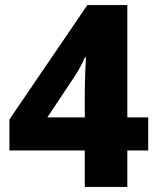

<svg xmlns="http://www.w3.org/2000/svg" viewBox="-20 -734 618 754"><path d="M562 -143H480V0H313V-143H17V-265L323 -714H480V-273H562ZM313 -376Q313 -396 314 -425Q315 -454 316 -478.5Q317 -503 318 -508H313Q304 -487 295 -470.5Q286 -454 273 -434L166 -273H313Z"/></svg>

Font: Noto Sans Myanmar ExtraBold
Style: Regular
Weight: 800
Designer: Monotype Design Team
Foundry: Monotype Imaging Inc.
Version: Version 2.107; ttfautohint (v1.8.4.7-5d5b)